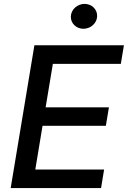

<svg xmlns="http://www.w3.org/2000/svg" viewBox="-20 -958 651 978"><path d="M34.4 0H494.7L510.3 -94.5H159.8L196.7 -317.1H519.2L534.8 -411.2H212.4L249.3 -632.8H595.5L611.2 -727.3H155.2ZM340.9 -874.6C339.1 -839.8 368.3 -811.4 404.8 -811.4C441.8 -811.4 473.4 -839.8 474.8 -874.6C476.6 -909.8 447.4 -938.2 410.9 -938.2C373.9 -938.2 342.3 -909.8 340.9 -874.6Z"/></svg>

Font: Margiela Sans Medium
Style: Italic
Weight: 500
Italic angle: -9.39999°
Designer: Stefan Endress, Andreas Faust
Version: Version 1.100;FEAKit 1.0